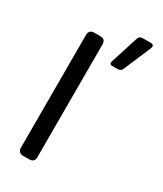

<svg xmlns="http://www.w3.org/2000/svg" viewBox="-195 -846 777 918"><g transform="rotate(30 194.0 -386.5)"><path d="M236 -596 238 -605 285 -753Q289 -765 294.5 -769Q300 -773 314 -773H352Q370 -773 370 -762Q370 -757 367 -749L303 -599Q297 -585 278 -585H250Q236 -585 236 -596ZM67 -30V-650Q67 -680 97 -680H128Q144 -680 151 -672.5Q158 -665 158 -650V-30Q158 -15 151 -7.5Q144 0 128 0H97Q67 0 67 -30Z"/></g></svg>

Font: Mitr Light
Style: Regular
Weight: 300
Designer: Thanarat Vachiruckul
Foundry: Cadson Demak
Version: Version 1.003